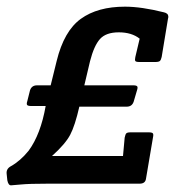

<svg xmlns="http://www.w3.org/2000/svg" viewBox="-56 -551 537 576"><path d="M81 -233H37Q28 -233 25.5 -236Q23 -239 26 -248L34 -280Q39 -295 55 -295H96L114 -368Q136 -458 186.5 -494.5Q237 -531 319 -531Q368 -531 436 -514Q449 -511 449 -501Q449 -498 448 -495L429 -380Q427 -371 423.5 -368Q420 -365 410 -365H362Q352 -365 350 -368Q348 -371 350 -380L363 -435Q339 -454 300.5 -454Q262 -454 244 -434Q226 -414 214 -367L197 -295H344Q353 -295 355.5 -292Q358 -289 355 -280L345 -246Q340 -231 324 -231H182Q169 -174 154.5 -146.5Q140 -119 100 -83H313L318 -138Q320 -148 323 -151Q326 -154 336 -154H390Q400 -154 402.5 -151Q405 -148 403 -139L382 -15Q380 0 363 0H89Q31 0 6.5 2.5Q-18 5 -23 5Q-31 5 -34 -10L-36 -29Q-38 -44 -24 -52Q5 -68 30 -99Q66 -148 81 -233Z"/></svg>

Font: Crete Round
Style: Italic
Weight: 400
Designer: Veronika Burian
Foundry: TypeTogether
Version: Version 1.001; ttfautohint (v1.6)